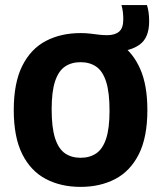

<svg xmlns="http://www.w3.org/2000/svg" viewBox="-20 -734 639 762"><path d="M299.7 7.7Q221.6 7.7 161.8 -23.7Q102 -55.2 68.3 -122.4Q34.6 -189.7 34.6 -297Q34.6 -404.8 68.2 -472.3Q101.9 -539.8 161.7 -571.3Q221.5 -602.7 299.7 -602.7Q320.9 -602.7 338.2 -600.6Q355.5 -598.6 371.6 -596.5Q387.6 -594.4 405.5 -594.4Q435.9 -594.4 452.6 -608.4Q469.3 -622.4 469.3 -657.7Q469.3 -671 467.8 -685Q466.3 -698.9 462.1 -714H563.3Q567.8 -699.3 569.9 -683.1Q571.9 -667 571.9 -649Q571.9 -583.6 533.7 -556.6Q495.4 -529.6 436.5 -529.6L458.5 -558.4Q508.1 -524.7 536.5 -460.3Q564.9 -395.9 564.9 -297Q564.9 -189.7 531.2 -122.4Q497.4 -55.2 437.6 -23.7Q377.8 7.7 299.7 7.7ZM299.7 -107.8Q336.4 -107.8 362.2 -125.5Q387.9 -143.1 401.3 -184.1Q414.7 -225 414.7 -294.6Q414.7 -367.1 401.3 -409.3Q387.9 -451.5 362.2 -469.3Q336.4 -487.2 299.7 -487.2Q263.2 -487.2 237.5 -469.5Q211.8 -451.9 198.4 -410.9Q185 -370 185 -300.4Q185 -227.9 198.4 -185.9Q211.8 -143.9 237.5 -125.8Q263.2 -107.8 299.7 -107.8Z"/></svg>

Font: Encode Sans SC Condensed Thin
Style: Regular
Weight: 100
Width: 3
Designer: Multiple Designers
Foundry: Impallari Type
Version: Version 3.002